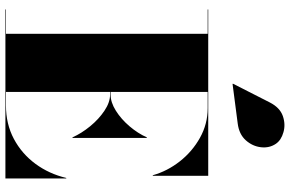

<svg xmlns="http://www.w3.org/2000/svg" viewBox="-201 -871 1072 710"><g transform="rotate(90 335.0 -516.0)"><path d="M436.5 -859 290.5 -840 289.5 -841.5 359 -978Q378 -1015 408.8 -1025.8Q439.5 -1036.5 468.8 -1028.2Q498 -1020 511.5 -1000.5Q528 -976.5 524.5 -945.2Q521 -914 498.8 -889Q476.5 -864 436.5 -859ZM488 -248Q473 -281.5 446.8 -313.5Q420.5 -345.5 389.5 -366.2Q358.5 -387 330 -387H320V-2H370Q438.5 -2 493.5 -31.2Q548.5 -60.5 585.8 -111Q623 -161.5 638 -225H640V0H15V-2H105V-748H15V-750H630V-545H628Q613 -598.5 576.8 -644.8Q540.5 -691 489.5 -719.5Q438.5 -748 380 -748H320V-389H330Q358.5 -389 389.5 -408.5Q420.5 -428 446.8 -458.8Q473 -489.5 488 -523H490V-248Z"/></g></svg>

Font: Bodoni* 96pt Fatface
Style: Regular
Weight: 900
Version: Version 2.3